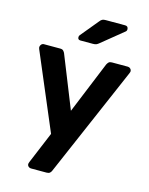

<svg xmlns="http://www.w3.org/2000/svg" viewBox="-136 -830 856 1105"><g transform="rotate(15 292.5 -278.0)"><path d="M158 190Q150 190 143.5 184Q137 178 137 169Q137 167 138 163.5Q139 160 141 155L219 -32L27 -485Q24 -493 24 -498Q25 -507 31 -513.5Q37 -520 46 -520H143Q156 -520 162 -513.5Q168 -507 171 -500L295 -190L422 -500Q426 -508 432 -514Q438 -520 451 -520H546Q555 -520 561.5 -513.5Q568 -507 568 -499Q568 -494 564 -485L281 170Q278 178 271.5 184Q265 190 252 190ZM243 -595Q227 -595 227 -611Q227 -619 232 -624L317 -727Q326 -739 333.5 -742.5Q341 -746 354 -746H469Q488 -746 488 -726Q488 -719 483 -714L354 -609Q346 -602 338.5 -598.5Q331 -595 318 -595Z"/></g></svg>

Font: Rubik Light SemiBold
Style: Regular
Weight: 600
Version: Version 2.300;gftools[0.9.30]